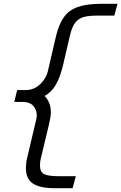

<svg xmlns="http://www.w3.org/2000/svg" viewBox="-20 -803 637 1008"><path d="M265 185Q191 185 153.5 161Q116 137 116 80Q116 68 117.5 53.5Q119 39 123 24L170 -175Q172 -182 172.5 -187Q173 -192 173 -197Q173 -226 155 -247Q137 -268 96 -268H55L70 -330H114Q146 -330 170 -345Q194 -360 210 -383Q226 -406 231 -428L274 -613Q289 -676 315.5 -713Q342 -750 389 -766.5Q436 -783 510 -783H597L580 -721H488Q450 -721 422.5 -714.5Q395 -708 377 -686.5Q359 -665 348 -620L311 -461Q295 -395 272.5 -357Q250 -319 214 -299Q231 -282 239 -260.5Q247 -239 247 -215Q247 -197 243.5 -180Q240 -163 236 -145L196 22Q192 37 191 47Q190 57 190 65Q190 102 213.5 112Q237 122 286 122H378L361 185Z"/></svg>

Font: Ubuntu Sans Mono
Style: Italic
Weight: 400
Italic angle: -13.5°
Monospace: yes
Designer: Dalton Maag Ltd
Foundry: Dalton Maag Ltd
Version: Version 1.006